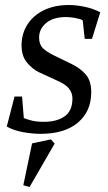

<svg xmlns="http://www.w3.org/2000/svg" viewBox="-20 -525 430 766"><path d="M142 9Q111 9 73.5 2.5Q36 -4 7 -20L38 -140H68L75 -54Q90 -48 108.5 -43.5Q127 -39 155 -39Q207 -39 238 -61Q269 -83 269 -132Q269 -153 256 -170.5Q243 -188 211 -202L135 -237Q110 -249 88 -275Q66 -301 66 -344Q66 -390 89 -426.5Q112 -463 154.5 -484Q197 -505 255 -505Q284 -505 317.5 -498Q351 -491 380 -476L347 -370H318L310 -444Q299 -450 279 -453.5Q259 -457 244 -457Q193 -457 164.5 -433.5Q136 -410 136 -375Q136 -348 151 -333Q166 -318 195 -304L267 -269Q300 -253 322 -228Q344 -203 344 -157Q344 -81 291 -36Q238 9 142 9ZM98 221 73 214 108 47 183 31 198 48Z"/></svg>

Font: Manuale
Style: Italic
Weight: 400
Italic angle: -11°
Designer: Eduardo Tunni / Pablo Cosgaya
Foundry: Eduardo Tunni / Pablo Cosgaya
Version: Version 1.002